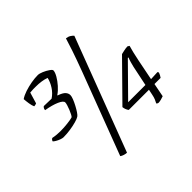

<svg xmlns="http://www.w3.org/2000/svg" viewBox="-191 -982 1305 1305"><g transform="rotate(-45 461.5 -329.5)"><path d="M107 -287Q98 -287 82.5 -292.5Q67 -298 53.5 -306Q40 -314 35 -320Q40 -334 50 -338Q70 -334 88.5 -332.5Q107 -331 123 -331Q155 -331 189.5 -335Q224 -339 241 -344Q246 -347 253 -360.5Q260 -374 267 -391Q274 -408 278.5 -423.5Q283 -439 283 -446Q283 -463 245.5 -479.5Q208 -496 149 -506Q149 -522 162 -532L235 -530Q266 -550 287.5 -583Q309 -616 316 -649Q294 -657 269 -660.5Q244 -664 218 -664Q207 -664 192 -664Q177 -664 162 -662L138 -582Q135 -581 129 -579Q123 -577 115 -577Q108 -591 104 -617Q100 -643 99 -662Q121 -677 153 -687.5Q185 -698 219 -704Q253 -710 282 -710Q297 -710 320.5 -700Q344 -690 362.5 -677Q381 -664 380 -656Q379 -639 364 -613Q349 -587 326.5 -561.5Q304 -536 280 -520L279 -517Q317 -504 330 -489Q343 -474 343 -457Q343 -445 335 -424.5Q327 -404 315 -381.5Q303 -359 291.5 -342Q280 -325 272 -320Q260 -312 233 -304.5Q206 -297 173 -292Q140 -287 107 -287ZM338 92Q327 92 312.5 87.5Q298 83 289 76L512 -513Q546 -604 566 -663.5Q586 -723 594 -751Q613 -749 626.5 -740.5Q640 -732 647 -723ZM729 4Q723 4 715 -4Q721 -14 727.5 -29.5Q734 -45 738 -66L746 -105H552Q538 -123 535 -149L788 -406Q799 -408 814.5 -412Q830 -416 851 -417L864 -409Q858 -390 851 -360.5Q844 -331 837 -297L807 -146L872 -149L877 -140Q873 -130 869 -122Q865 -114 859 -106H800L781 -8Q771 -4 755.5 0Q740 4 729 4ZM586 -145H752L782 -289Q785 -303 791.5 -325.5Q798 -348 803 -358L798 -360Z"/></g></svg>

Font: Texturina Thin
Style: Italic
Weight: 100
Italic angle: -11°
Designer: Guillermo Torres Carreño
Foundry: Omnibus-Type
Version: Version 1.002; ttfautohint (v1.8.3)